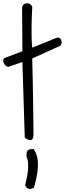

<svg xmlns="http://www.w3.org/2000/svg" viewBox="-67 -852 406 1201"><path d="M73.2 -463.9 -16.6 -433.6Q-27.3 -436.5 -34.7 -444.3Q-42 -452.1 -44.9 -460.9Q-47.9 -469.7 -46.4 -477.5Q-44.9 -485.4 -38.1 -489.3L73.2 -531.2L71.3 -807.6Q74.2 -820.3 84 -826.2Q93.8 -832 104 -831.5Q114.3 -831.1 123 -824.7Q131.8 -818.4 134.8 -808.6Q132.8 -778.3 131.8 -744.6Q130.9 -710.9 130.4 -677.2Q129.9 -643.6 130.9 -611.8Q131.8 -580.1 134.8 -553.7L286.1 -615.2Q299.8 -619.1 307.6 -612.8Q315.4 -606.4 317.9 -596.2Q320.3 -585.9 316.4 -576.2Q312.5 -566.4 302.7 -562.5L134.8 -486.3Q134.8 -476.6 135.7 -439.9Q136.7 -403.3 137.7 -353.5Q138.7 -303.7 139.6 -247.1Q140.6 -190.4 141.1 -140.6Q141.6 -90.8 142.1 -54.2Q142.6 -17.6 142.6 -7.8Q140.6 24.4 124 24.4Q107.4 24.4 87.9 8.8ZM145.5 322.3Q123 333 110.8 328.6Q98.6 324.2 89.8 307.6Q93.8 291 99.1 267.6Q104.5 244.1 107.4 219.2Q110.4 194.3 108.9 170.4Q107.4 146.5 98.6 127.9Q98.6 112.3 100.1 103Q101.6 93.8 106 88.9Q110.4 84 119.6 82Q128.9 80.1 143.6 80.1Q153.3 94.7 160.6 113.8Q168 132.8 169.9 160.6Q171.9 188.5 166.5 227.5Q161.1 266.6 145.5 322.3Z"/></svg>

Font: Shadows Into Light Two
Style: Regular
Weight: 400
Designer: Kimberly Geswein
Foundry: Kimberly Geswein
Version: Version 1.003 2012